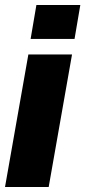

<svg xmlns="http://www.w3.org/2000/svg" viewBox="-24 -745 340 765"><path d="M98 -590 121 -725H296L273 -590ZM-4 0 89 -528H263L170 0Z"/></svg>

Font: Archivo Condensed Black
Style: Italic
Weight: 900
Width: 3
Italic angle: -10°
Designer: Hector Gatti
Foundry: Omnibus-Type
Version: Version 2.001